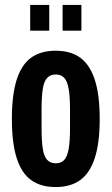

<svg xmlns="http://www.w3.org/2000/svg" viewBox="-20 -744 451 776"><path d="M205 12Q145 12 106 -16Q67 -44 47.5 -105Q28 -166 28 -263Q28 -361 47.5 -422Q67 -483 106 -511Q145 -539 205 -539Q265 -539 304 -511Q343 -483 363 -422Q383 -361 383 -263Q383 -166 363 -105Q343 -44 304 -16Q265 12 205 12ZM205 -84Q227 -84 239.5 -97.5Q252 -111 257.5 -142Q263 -173 263 -226V-301Q263 -354 257.5 -385Q252 -416 239.5 -429.5Q227 -443 205 -443Q184 -443 171 -429.5Q158 -416 153 -385Q148 -354 148 -301V-226Q148 -173 153 -142Q158 -111 171 -97.5Q184 -84 205 -84ZM102 -620V-724H179V-620ZM233 -620V-724H309V-620Z"/></svg>

Font: Archivo ExtraCondensed
Style: Bold
Weight: 700
Width: 2
Designer: Hector Gatti
Foundry: Omnibus-Type
Version: Version 2.001